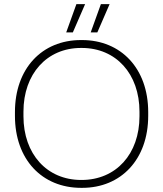

<svg xmlns="http://www.w3.org/2000/svg" viewBox="-20 -899 785 925"><path d="M331 -743 390 -879H348L299 -743ZM449 -743 508 -879H466L417 -743ZM52 -341C52 -131 182 6 371 6H376C563 6 694 -131 694 -341V-359C694 -569 563 -706 375 -706H370C182 -706 52 -569 52 -359ZM93 -339V-361C93 -543 206 -668 370 -668H374C539 -668 652 -543 652 -361V-339C652 -157 539 -32 373 -32H371C206 -32 93 -157 93 -339Z"/></svg>

Font: Fixel Text ExtraLight
Style: Regular
Weight: 200
Width: 4
Designer: AlfaBravo + MacPaw
Foundry: Kyrylo Tkachov, Marchela Mozhyna, Serhii Makarenko, Maria Weinstein, Zakhar Kryvoshyya
Version: Version 1.211